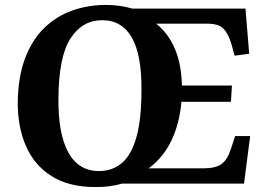

<svg xmlns="http://www.w3.org/2000/svg" viewBox="-20 -745 1072 779"><path d="M52 -327Q53 -431 81 -506.5Q109 -582 158.5 -630.5Q208 -679 272.5 -702Q337 -725 409 -725Q468 -725 517 -710H976L991 -527L932 -519L919 -566Q906 -609 886.5 -629Q867 -649 820 -649H614Q715 -566 718 -398H921L917 -332H716Q709 -246 676 -176Q643 -106 583 -62H806Q853 -62 877.5 -78.5Q902 -95 917 -141L934 -193H995L970 0H475Q451 7 425 10.5Q399 14 369 14Q259 14 189 -30.5Q119 -75 85.5 -152Q52 -229 52 -327ZM217 -344Q216 -201 257.5 -126Q299 -51 382 -51Q436 -51 474.5 -83.5Q513 -116 533.5 -188.5Q554 -261 554 -381Q556 -663 394 -663Q314 -663 266 -589Q218 -515 217 -344Z"/></svg>

Font: Literata 36pt
Style: Bold Italic
Weight: 700
Italic angle: -2°
Designer: Latin by Veronika Burian and Jose Scaglione. Greek by Irene Vlachou. Cyrillic by Vera Evstafieva
Foundry: TypeTogether
Version: Version 3.002